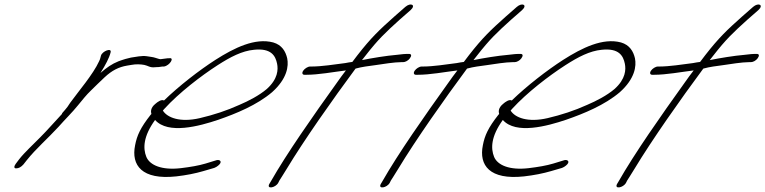

<svg xmlns="http://www.w3.org/2000/svg" viewBox="-20 -740 3336 837"><path d="M48 -25C41 -15 40 -6 50 -6C62 -6 72 -12 82 -23L97 -42C136 -91 190 -138 235 -187C263 -219 296 -251 320 -281C338 -303 357 -327 376 -345C396 -365 416 -384 436 -403C468 -433 498 -448 534 -454L552 -457C573 -461 593 -460 609 -457C625 -454 634 -444 656 -447C665 -447 680 -448 688 -450H695C720 -454 743 -491 717 -486H711C700 -484 691 -484 680 -482C676 -482 674 -483 670 -484L657 -488C651 -490 646 -491 639 -492L619 -495C598 -498 572 -492 551 -489L527 -483C518 -480 507 -477 497 -473C467 -461 446 -446 418 -422C440 -457 456 -487 462 -511C469 -534 425 -517 420 -497C417 -488 418 -485 412 -473C386 -416 323 -343 286 -292L274 -274C268 -266 260 -257 253 -249C251 -247 250 -245 250 -243C218 -209 188 -174 155 -141C124 -109 87 -76 63 -45Z M657 -287C636 -270 637 -253 640 -243L637 -240C592 -183 577 -149 569 -107C551 -19 599 45 748 29C792 24 832 16 866 6L914 -8C920 -10 926 -14 931 -18C951 -34 940 -45 925 -42L876 -27C846 -18 810 -12 769 -7C685 3 633 -20 618 -56C603 -93 604 -145 656 -217C713 -153 849 -190 932 -218C1010 -245 1100 -282 1166 -338C1232 -397 1239 -452 1232 -486C1225 -516 1209 -544 1171 -555C1092 -576 1002 -532 919 -479C849 -434 761 -366 695 -302C684 -308 667 -296 657 -287ZM690 -258 697 -266C761 -336 856 -409 929 -456C985 -492 1035 -518 1087 -523C1162 -531 1181 -497 1188 -462C1193 -437 1192 -396 1143 -352C1110 -324 1064 -300 1024 -283C969 -258 911 -239 851 -225C765 -205 709 -227 690 -258Z M1302 -432C1295 -422 1298 -414 1307 -414H1315C1369 -414 1431 -426 1488 -433C1475 -416 1462 -399 1449 -380C1345 -235 1230 -71 1160 52L1154 62C1141 86 1181 79 1193 57L1198 47C1202 40 1214 23 1230 -4C1306 -130 1430 -306 1530 -441C1559 -449 1587 -452 1616 -456C1649 -461 1700 -469 1728 -469H1737C1747 -469 1760 -476 1767 -486C1775 -497 1774 -505 1763 -505H1754C1748 -505 1733 -504 1710 -501C1663 -497 1603 -487 1558 -478C1563 -485 1568 -491 1573 -497C1629 -569 1659 -597 1722 -654L1770 -696C1795 -719 1770 -730 1747 -710L1698 -667C1633 -609 1598 -576 1538 -499C1531 -490 1524 -480 1516 -470C1507 -469 1495 -467 1485 -465C1439 -459 1381 -450 1339 -450H1332C1322 -450 1308 -441 1302 -432Z M1788 -432C1781 -422 1784 -414 1793 -414H1801C1855 -414 1917 -426 1974 -433C1961 -416 1948 -399 1935 -380C1831 -235 1716 -71 1646 52L1640 62C1627 86 1667 79 1679 57L1684 47C1688 40 1700 23 1716 -4C1792 -130 1916 -306 2016 -441C2045 -449 2073 -452 2102 -456C2135 -461 2186 -469 2214 -469H2223C2233 -469 2246 -476 2253 -486C2261 -497 2260 -505 2249 -505H2240C2234 -505 2219 -504 2196 -501C2149 -497 2089 -487 2044 -478C2049 -485 2054 -491 2059 -497C2115 -569 2145 -597 2208 -654L2256 -696C2281 -719 2256 -730 2233 -710L2184 -667C2119 -609 2084 -576 2024 -499C2017 -490 2010 -480 2002 -470C1993 -469 1981 -467 1971 -465C1925 -459 1867 -450 1825 -450H1818C1808 -450 1794 -441 1788 -432Z M2173 -287C2152 -270 2153 -253 2156 -243L2153 -240C2108 -183 2093 -149 2085 -107C2067 -19 2115 45 2264 29C2308 24 2348 16 2382 6L2430 -8C2436 -10 2442 -14 2447 -18C2467 -34 2456 -45 2441 -42L2392 -27C2362 -18 2326 -12 2285 -7C2201 3 2149 -20 2134 -56C2119 -93 2120 -145 2172 -217C2229 -153 2365 -190 2448 -218C2526 -245 2616 -282 2682 -338C2748 -397 2755 -452 2748 -486C2741 -516 2725 -544 2687 -555C2608 -576 2518 -532 2435 -479C2365 -434 2277 -366 2211 -302C2200 -308 2183 -296 2173 -287ZM2206 -258 2213 -266C2277 -336 2372 -409 2445 -456C2501 -492 2551 -518 2603 -523C2678 -531 2697 -497 2704 -462C2709 -437 2708 -396 2659 -352C2626 -324 2580 -300 2540 -283C2485 -258 2427 -239 2367 -225C2281 -205 2225 -227 2206 -258Z M2818 -432C2811 -422 2814 -414 2823 -414H2831C2885 -414 2947 -426 3004 -433C2991 -416 2978 -399 2965 -380C2861 -235 2746 -71 2676 52L2670 62C2657 86 2697 79 2709 57L2714 47C2718 40 2730 23 2746 -4C2822 -130 2946 -306 3046 -441C3075 -449 3103 -452 3132 -456C3165 -461 3216 -469 3244 -469H3253C3263 -469 3276 -476 3283 -486C3291 -497 3290 -505 3279 -505H3270C3264 -505 3249 -504 3226 -501C3179 -497 3119 -487 3074 -478C3079 -485 3084 -491 3089 -497C3145 -569 3175 -597 3238 -654L3286 -696C3311 -719 3286 -730 3263 -710L3214 -667C3149 -609 3114 -576 3054 -499C3047 -490 3040 -480 3032 -470C3023 -469 3011 -467 3001 -465C2955 -459 2897 -450 2855 -450H2848C2838 -450 2824 -441 2818 -432Z"/></svg>

Font: Stray Cat
Style: UltObl
Weight: 400
Version: Version 1.0